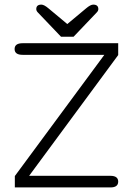

<svg xmlns="http://www.w3.org/2000/svg" viewBox="-20 -820 582 840"><path d="M301.8 -659.2H247.1L145.5 -765.6Q138.7 -772.5 138.7 -780.3Q138.7 -799.8 161.1 -799.8Q172.9 -799.8 192.4 -783.2L274.4 -714.8L356.4 -783.2Q376 -799.8 387.7 -799.8Q410.2 -799.8 410.2 -780.3Q410.2 -772.5 403.3 -765.6ZM44.9 0V-49.8L436.5 -580.1H79.1Q43.9 -580.1 43.9 -605.5Q43.9 -630.9 79.1 -630.9H497.1V-579.1L107.4 -50.8H462.9Q497.1 -50.8 497.1 -25.4Q497.1 0 462.9 0Z"/></svg>

Font: Jura
Style: Book
Weight: 400
Version: Version 2.5